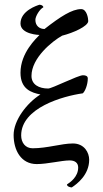

<svg xmlns="http://www.w3.org/2000/svg" viewBox="-20 -696 439 819"><path d="M70.3 -118.2C70.3 -236.3 249 -286.1 333 -297.9C342.8 -305.7 354.5 -335 354.5 -361.3C354.5 -371.1 346.7 -375 334 -375C312.5 -375 202.1 -318.4 185.5 -318.4C146.5 -318.4 114.3 -335 114.3 -372.1C114.3 -449.2 203.1 -520.5 245.1 -543.9C292 -555.7 356.4 -584 356.4 -606.4C356.4 -617.2 350.6 -657.2 326.2 -657.2C287.1 -657.2 237.3 -625 169.9 -572.3C149.4 -572.3 130.9 -585 130.9 -611.3C130.9 -626 148.4 -656.2 165 -665C165 -669.9 158.2 -675.8 148.4 -675.8C138.7 -672.9 67.4 -650.4 67.4 -595.7C67.4 -548.8 148.4 -546.9 148.4 -546.9C134.8 -532.2 67.4 -470.7 67.4 -385.7C67.4 -315.4 114.3 -300.8 152.3 -293C93.8 -255.9 38.1 -182.6 38.1 -120.1C38.1 -55.7 69.3 3.9 136.7 3.9C182.6 3.9 242.2 -11.7 277.3 -11.7C298.8 -11.7 313.5 -2 313.5 18.6C313.5 58.6 279.3 82 265.6 90.8C265.6 100.6 282.2 103.5 286.1 103.5C308.6 88.9 360.4 49.8 360.4 -14.6C360.4 -44.9 339.8 -84 291 -84C242.2 -84 181.6 -63.5 119.1 -63.5C87.9 -63.5 70.3 -87.9 70.3 -118.2Z"/></svg>

Font: Crimson
Style: Roman
Weight: 400
Version: Version 0.2